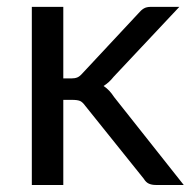

<svg xmlns="http://www.w3.org/2000/svg" viewBox="-20 -526 548 546"><path d="M160 -506.5V-303H183Q193 -303 199.8 -305.8Q206.5 -308.5 214 -317L374 -488.5Q381 -497 388.8 -501.8Q396.5 -506.5 409.5 -506.5H490L303.5 -308Q290 -291 274.5 -281.5Q283.5 -275.5 290.8 -267.8Q298 -260 304.5 -250L502.5 0H423Q411.5 0 403.2 -3.8Q395 -7.5 389 -17.5L222.5 -225Q215 -235.5 207.8 -238.8Q200.5 -242 185.5 -242H160V0H70.5V-506.5Z"/></svg>

Font: Lato
Style: Regular
Weight: 400
Designer: Lukasz Dziedzic with Adam Twardoch and Botio Nikoltchev
Foundry: tyPoland Lukasz Dziedzic
Version: Version 2.015; 2015-08-06; http://www.latofonts.com/